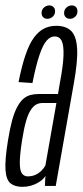

<svg xmlns="http://www.w3.org/2000/svg" viewBox="-29 -702 312 725"><path d="M55.5 3.5Q72.5 3.5 86.8 -0.5Q101 -4.5 112.2 -10.8Q123.5 -17 131.2 -24Q139 -31 142.5 -38L140.5 0H181.5L249.5 -385.5Q265 -471 262.2 -518.2Q259.5 -565.5 239.8 -585Q220 -604.5 183.5 -604.5Q158 -604.5 137.5 -594.2Q117 -584 99.5 -560.5Q82 -537 67.8 -495.8Q53.5 -454.5 41 -392L93.5 -388.5Q107 -456 120 -494.2Q133 -532.5 147 -548.5Q161 -564.5 177.5 -564.5Q195.5 -564.5 203.8 -548Q212 -531.5 210.8 -492.5Q209.5 -453.5 196.5 -385.5L190 -347H116Q99.5 -347 84.5 -342.8Q69.5 -338.5 57.2 -327Q45 -315.5 34.8 -295.8Q24.5 -276 16.2 -245.2Q8 -214.5 1 -171Q-11 -97 -8.2 -59.8Q-5.5 -22.5 11 -9.5Q27.5 3.5 55.5 3.5ZM76 -36Q62.5 -36 54.2 -46.5Q46 -57 45.8 -86.5Q45.5 -116 54.5 -173.5Q61.5 -217.5 69.5 -245Q77.5 -272.5 87.5 -287.2Q97.5 -302 108 -307.5Q118.5 -313 130.5 -313H184L142.5 -77.5Q138 -68.5 128.8 -58.8Q119.5 -49 106.2 -42.5Q93 -36 76 -36ZM150 -631Q161 -631 170 -639Q179 -647 179 -659.5Q179 -669.5 172.8 -675.5Q166.5 -681.5 157.5 -681.5Q146 -681.5 137 -673.5Q128 -665.5 128 -653Q128 -643 134 -637Q140 -631 150 -631ZM234.5 -631Q246.5 -631 255 -639Q263.5 -647 263.5 -659.5Q263.5 -669.5 257.8 -675.5Q252 -681.5 242 -681.5Q231 -681.5 222 -673.5Q213 -665.5 213 -653Q213 -643 219.2 -637Q225.5 -631 234.5 -631Z"/></svg>

Font: Anybody ExtraCondensed Light
Style: Italic
Weight: 300
Width: 2
Italic angle: -10°
Version: Version 1.113;gftools[0.9.25]